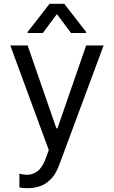

<svg xmlns="http://www.w3.org/2000/svg" viewBox="-20 -784 598 1007"><path d="M204.5 -610.8H125V-616.5L240.1 -764.2H316.8L431.8 -616.5V-610.8H352.3L278.4 -710.2ZM125.7 203.1Q98.7 203.1 81.7 198.9V127.1Q106.5 132.8 120 132.8Q138.5 132.8 154.5 126.2Q170.5 119.7 180.4 111Q190.3 102.3 199 89Q207.7 75.6 211.8 66.4Q215.9 57.2 220.2 45.5L235.8 2.8L34.1 -545.5H125L275.6 -110.8H281.2L431.8 -545.5H523.4L291.2 79.5Q287.3 89.5 284.3 96.8Q281.2 104 273.8 118.1Q266.3 132.1 258.3 142.2Q250.4 152.3 236.9 164.6Q223.4 176.8 208.3 184.7Q193.2 192.5 171.7 197.8Q150.2 203.1 125.7 203.1Z"/></svg>

Font: TID UI
Style: Regular
Weight: 400
Designer: The TID Project Authors
Foundry: Bakken & Bæck
Version: Version 1.001;hotconv 1.0.109;makeotfexe 2.5.65596